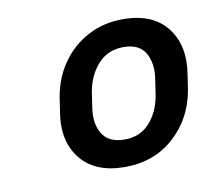

<svg xmlns="http://www.w3.org/2000/svg" viewBox="-53 -782 567 505"><g transform="rotate(-10 230.5 -530.0)"><path d="M99.4 -509.9 105.1 -547.9Q113.6 -598.7 141 -637.8Q168.3 -676.8 210.2 -699.2Q252.1 -721.6 304.3 -721.6Q383.9 -721.6 421.7 -672.8Q459.5 -623.9 446.7 -547.9L441.1 -509.9Q428.3 -434.3 374.8 -386Q321.4 -337.7 242.9 -337.7Q163.4 -337.7 125 -386Q86.6 -434.3 99.4 -509.9ZM191.1 -547.9 185.4 -509.9Q177.9 -466.3 194.8 -437.7Q211.6 -409.1 254.6 -409.1Q296.5 -409.1 321.9 -437.7Q347.3 -466.3 354.8 -509.9L360.4 -547.9Q367.9 -590.6 351.9 -619.9Q335.9 -649.1 293 -649.1Q251.1 -649.1 224.8 -619.9Q198.5 -590.6 191.1 -547.9Z"/></g></svg>

Font: Inter UI Medium
Style: Italic
Weight: 500
Italic angle: 9.39999°
Designer: Rasmus Andersson
Foundry: rsms
Version: 3.2;8d6f07862